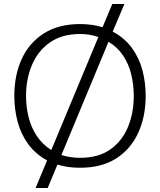

<svg xmlns="http://www.w3.org/2000/svg" viewBox="-20 -836 805 966"><path d="M159 110 217 -29Q158 -61 121.5 -111.5Q85 -162 68.5 -224Q52 -286 52 -353Q52 -457 89 -538.5Q126 -620 200 -667.5Q274 -715 383 -715Q413 -715 441.5 -711Q470 -707 496 -699L545 -816H606L547 -677Q607 -645 643.5 -595Q680 -545 696.5 -483Q713 -421 713 -353Q713 -251 676 -169Q639 -87 565.5 -39.5Q492 8 383 8Q351 8 322.5 4Q294 0 269 -8L220 110ZM238 -81 475 -650Q454 -657 431 -661Q408 -665 383 -665Q291 -665 230.5 -622Q170 -579 140.5 -508.5Q111 -438 111 -353Q111 -298 124 -246Q137 -194 165.5 -151.5Q194 -109 238 -81ZM383 -42Q476 -42 535.5 -84.5Q595 -127 624 -197.5Q653 -268 653 -353Q653 -409 640.5 -461Q628 -513 600 -555.5Q572 -598 526 -626L289 -56Q333 -42 383 -42Z"/></svg>

Font: Onest ExtraLight
Style: Regular
Weight: 250
Designer: Dmitri Voloshin, Andrey Kudryavtsev
Foundry: Dmitri Voloshin, Andrey Kudryavtsev
Version: Version 1.000;gftools[0.9.33]